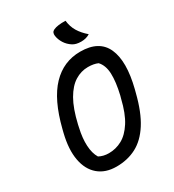

<svg xmlns="http://www.w3.org/2000/svg" viewBox="-222 -1060 1095 1206"><g transform="rotate(-30 325.0 -457.0)"><path d="M426 -720Q563 -720 607 -621.5Q651 -523 606 -344L600 -321Q569 -197 521 -122Q473 -47 409 -13.5Q345 20 265 20Q185 20 134.5 -23Q84 -66 69.5 -144.5Q55 -223 81 -330L87 -354Q134 -542 219.5 -631Q305 -720 426 -720ZM182 -311Q166 -242 169 -186Q172 -130 194 -94Q225 -77 265 -77Q316 -77 361 -101.5Q406 -126 442.5 -183Q479 -240 502 -337L507 -355Q528 -444 525.5 -504.5Q523 -565 491 -599Q462 -612 420 -612Q370 -612 325.5 -584.5Q281 -557 245.5 -495.5Q210 -434 186 -330ZM444 -934Q449 -889 470 -854.5Q491 -820 528 -788Q501 -771 465 -771Q427 -771 404 -786Q376 -804 359.5 -830.5Q343 -857 339 -885Q335 -912 356 -922Q386 -936 444 -934Z"/></g></svg>

Font: Recursive Sn Csl St Med
Style: Italic
Weight: 500
Italic angle: -15°
Version: Version 1.079;hotconv 1.0.112;makeotfexe 2.5.65598; ttfautoh